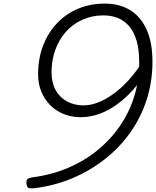

<svg xmlns="http://www.w3.org/2000/svg" viewBox="-20 -1039 872 1073"><path d="M566 -1019Q646 -1019 705.5 -983.5Q765 -948 798.5 -875.5Q832 -803 832 -694Q832 -583 800 -483Q768 -383 708.5 -299Q649 -215 566.5 -150Q484 -85 384.5 -43Q285 -1 171 13Q148 15 139 11Q130 7 128 -12Q126 -33 134.5 -39Q143 -45 162 -48Q269 -62 360.5 -101Q452 -140 525.5 -200Q599 -260 651.5 -337Q704 -414 731 -503Q758 -592 758 -689Q758 -762 743 -812.5Q728 -863 700.5 -894Q673 -925 637 -939Q601 -953 558 -953Q494 -953 440 -928.5Q386 -904 348 -861Q310 -818 289 -760Q268 -702 268 -636Q268 -577 291 -535.5Q314 -494 354 -472.5Q394 -451 443 -450Q484 -450 523 -464.5Q562 -479 599 -504Q636 -529 668 -559.5Q700 -590 725.5 -622.5Q751 -655 770 -683L790 -627Q760 -577 720.5 -533.5Q681 -490 634.5 -456Q588 -422 536.5 -403Q485 -384 431 -384Q380 -384 336.5 -401.5Q293 -419 261 -451Q229 -483 211 -526.5Q193 -570 193 -623Q193 -712 221 -784.5Q249 -857 299 -909.5Q349 -962 417 -990.5Q485 -1019 566 -1019Z"/></svg>

Font: Playwrite US Trad Light
Style: Regular
Weight: 300
Designer: Veronika Burian, José Scaglione
Foundry: TypeTogether
Version: Version 1.003